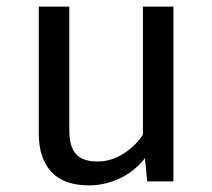

<svg xmlns="http://www.w3.org/2000/svg" viewBox="-20 -547 640 579"><path d="M189 -527V-155Q189 -104 209.5 -82Q230 -60 274 -60Q316 -60 353 -84Q390 -108 411 -141V-527H503V0H424L417 -70Q386 -30 341 -9Q296 12 249 12Q172 12 134.5 -29Q97 -70 97 -144V-527Z"/></svg>

Font: Wlorlttqgufhjawjgtejqphaquk
Style: Regular
Weight: 400
Monospace: yes
Designer: Carrois Corporate & Edenspiekermann
Foundry: Carrois Corporate GbR & Edenspiekermann AG
Version: Version 2.001